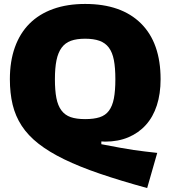

<svg xmlns="http://www.w3.org/2000/svg" viewBox="-20 -770 862 972"><path d="M725 182Q590 145 486 109.5Q382 74 305 36.5Q228 -1 175 -42.5Q122 -84 90 -133Q58 -182 44 -240Q30 -298 30 -369Q30 -460 55.5 -531Q81 -602 129.5 -650.5Q178 -699 249 -724.5Q320 -750 411 -750Q594 -750 693.5 -651.5Q793 -553 793 -369Q793 -295 774 -236.5Q755 -178 718.5 -137.5Q682 -97 630 -75Q578 -53 512 -53Q507 -53 502.5 -53.5Q498 -54 493 -54V-40Q550 -29 588.5 -22Q627 -15 657.5 -10.5Q688 -6 715 -3Q742 0 776 4ZM411 -167Q455 -167 484.5 -176.5Q514 -186 531.5 -209.5Q549 -233 556.5 -271.5Q564 -310 564 -369Q564 -427 556.5 -466Q549 -505 531 -529Q513 -553 483.5 -563.5Q454 -574 411 -574Q368 -574 339 -563.5Q310 -553 292 -528.5Q274 -504 266 -465Q258 -426 258 -369Q258 -312 265.5 -273.5Q273 -235 291 -211Q309 -187 338 -177Q367 -167 411 -167Z"/></svg>

Font: Plata Sans Black
Style: Regular
Weight: 900
Designer: Pablo Impallari, Andres Torresi, & Cristiano Sobral
Foundry: Pablo Impallari, Andres Torresi, & Cristiano Sobral
Version: Version 1.00;December 28, 2019;FontCreator 12.0.0.2547 64-bi